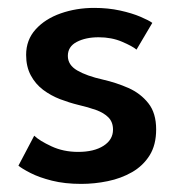

<svg xmlns="http://www.w3.org/2000/svg" viewBox="-20 -442 451 474"><path d="M212.5 -422.5Q247 -422.5 276.5 -416Q306 -409.5 327 -400.5Q348 -391.5 356 -385.5L317 -319.5Q307 -328 281.2 -339Q255.5 -350 223.5 -350Q191.5 -350 169.5 -338.5Q147.5 -327 147.5 -304Q147.5 -281.5 170.8 -268Q194 -254.5 234 -245.5Q267 -238 297 -224.8Q327 -211.5 346.2 -187.2Q365.5 -163 365.5 -122.5Q365.5 -84 349.2 -58.2Q333 -32.5 306 -17Q279 -1.5 246.2 5.2Q213.5 12 180.5 12Q140 12 108.2 4Q76.5 -4 55.5 -14.8Q34.5 -25.5 25.5 -33L64.5 -107Q77.5 -94.5 107 -80.8Q136.5 -67 173 -67Q212 -67 235.5 -82Q259 -97 259 -122Q259 -140.5 247.8 -152Q236.5 -163.5 217 -170.5Q197.5 -177.5 173.5 -183Q151 -188.5 128.2 -197.2Q105.5 -206 86.5 -220.2Q67.5 -234.5 56 -256Q44.5 -277.5 44.5 -306.5Q44.5 -343.5 68 -369.5Q91.5 -395.5 130 -409Q168.5 -422.5 212.5 -422.5Z"/></svg>

Font: League Spartan Thin Medium
Style: Regular
Weight: 500
Version: Version 2.002